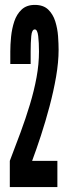

<svg xmlns="http://www.w3.org/2000/svg" viewBox="-20 -763 279 783"><path d="M20 0V-107Q42.5 -165.5 63.8 -223Q85 -280.5 102 -336.8Q119 -393 129 -447.2Q139 -501.5 139 -553Q139 -589 135.8 -616Q132.5 -643 122 -643Q110 -643 107.5 -615.8Q105 -588.5 105 -553V-502H22V-553Q22 -580.5 25.2 -613.2Q28.5 -646 38.2 -675.5Q48 -705 68.2 -724Q88.5 -743 122 -743Q157 -743 176.8 -723.8Q196.5 -704.5 205.5 -675.5Q214.5 -646.5 216.8 -615.2Q219 -584 219 -560Q219 -510 208.8 -450.5Q198.5 -391 182 -329Q165.5 -267 146.8 -209.8Q128 -152.5 111 -107H214V0Z"/></svg>

Font: League Gothic Condensed
Style: Regular
Weight: 400
Width: 3
Designer: The League of Moveable Type
Version: Version 2.001